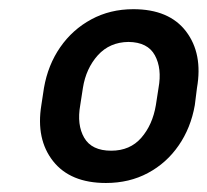

<svg xmlns="http://www.w3.org/2000/svg" viewBox="-20 -742 458 424"><path d="M71.3 -509.8 77.1 -547.9Q85.9 -598.6 113 -637.7Q140.1 -676.8 181.6 -699.2Q223.1 -721.7 274.4 -721.7Q353.5 -721.7 390.9 -672.6Q428.2 -623.5 415 -547.9L410.2 -509.8Q401.4 -459.5 374.5 -420.7Q347.7 -381.8 306.6 -359.9Q265.6 -337.9 213.9 -337.9Q135.3 -337.9 97.2 -386.2Q59.1 -434.6 71.3 -509.8ZM163.1 -547.9 157.2 -509.8Q149.4 -466.3 166 -437.7Q182.6 -409.2 225.6 -409.2Q267.1 -409.2 292 -437.7Q316.9 -466.3 324.2 -509.8L330.1 -547.9Q337.9 -590.8 322 -619.9Q306.2 -648.9 263.7 -649.4Q222.2 -648.9 196 -619.9Q169.9 -590.8 163.1 -547.9Z"/></svg>

Font: Inter Tight
Style: Italic
Weight: 400
Italic angle: -9.39999°
Designer: Rasmus Andersson
Foundry: rsms
Version: Version 3.002